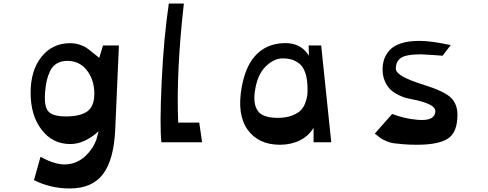

<svg xmlns="http://www.w3.org/2000/svg" viewBox="-20 -804 2758 1085"><path d="M374 261Q266 261 172 214L209 82Q301 133 366 124Q421 117 463.5 77Q506 37 525 -16L537 -62Q457 10 377 10Q277 10 215 -71Q153 -152 153 -280Q153 -406 214.5 -483Q276 -560 377 -560Q405 -560 430 -551.5Q455 -543 467 -535Q479 -527 504.5 -506Q530 -485 541 -477L562 -547H652L631 -69Q623 99 562 180Q501 261 374 261ZM353 -146Q432 -146 472.5 -174Q513 -202 513 -275Q513 -352 471.5 -406Q430 -460 360 -460Q326 -460 301.5 -445.5Q277 -431 264 -404.5Q251 -378 244.5 -350Q238 -322 235 -285Q228 -202 253.5 -174Q279 -146 353 -146Z M892 0Q882 -92 893.5 -340.5Q905 -589 934 -784H1019Q975 -395 987 -111H1106L1122 0Z M1562 14Q1440 14 1379 -71.5Q1318 -157 1346 -312Q1386 -534 1556 -558Q1673 -574 1726 -489L1724 -547H1795L1852 0H1752V-82Q1724 -35 1674 -10.5Q1624 14 1562 14ZM1550 -138Q1596 -138 1629 -150.5Q1662 -163 1679 -180Q1696 -197 1705 -222Q1714 -247 1716 -263Q1718 -279 1718 -299Q1718 -353 1706 -390Q1694 -427 1672 -444Q1650 -461 1628 -467.5Q1606 -474 1577 -474Q1527 -474 1480 -427Q1433 -380 1420 -286Q1410 -214 1438 -176Q1466 -138 1550 -138Z M2527 -549 2481 -489Q2465 -491 2361 -497Q2273 -497 2244.5 -476Q2216 -455 2217 -415Q2218 -373 2371 -326Q2489 -289 2527 -253Q2565 -217 2565 -155Q2565 -56 2511.5 -21Q2458 14 2337 14Q2293 14 2258.5 11Q2224 8 2204.5 5.5Q2185 3 2165 -6Q2145 -15 2140 -17.5Q2135 -20 2118 -33.5Q2101 -47 2098 -49L2196 -160Q2268 -133 2339 -127Q2440 -118 2440 -177Q2440 -217 2309 -243Q2291 -246 2274 -250.5Q2257 -255 2231.5 -267.5Q2206 -280 2187.5 -297Q2169 -314 2155.5 -344Q2142 -374 2142 -411Q2142 -442 2150.5 -468Q2159 -494 2180.5 -519Q2202 -544 2245 -558.5Q2288 -573 2350 -573Q2418 -573 2527 -549Z"/></svg>

Font: OpenDyslexic
Style: Regular
Weight: 400
Designer: Abbie Gonzalez
Version: Version 0.920;hotconv 1.0.109;makeotfexe 2.5.65596